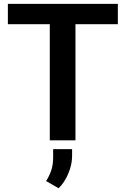

<svg xmlns="http://www.w3.org/2000/svg" viewBox="-20 -731 655 1000"><path d="M593.8 -710.9V-605H373V0H239.3V-605H21V-710.9ZM355.5 45.9V82Q355.5 126 335.9 172.6Q316.4 219.2 285.2 249.5L220.2 211.9Q237.3 185.1 247.1 155.8Q256.8 126.5 256.8 87.4V45.9Z"/></svg>

Font: Vazirmatn UI FD SemiBold
Style: Regular
Weight: 600
Designer: Saber Rastikerdar
Foundry: Saber Rastikerdar
Version: Version 33.003